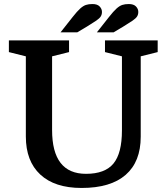

<svg xmlns="http://www.w3.org/2000/svg" viewBox="-20 -920 824 951"><path d="M584 -274V-641L500 -662V-720H761V-662L677 -641V-243Q677 -119 602.5 -54Q528 11 384 11Q251 11 179.5 -55.5Q108 -122 108 -244V-641L24 -662V-720H322V-662L238 -641V-276Q238 -59 406 -59Q500 -59 542 -110Q584 -161 584 -274ZM280 -760 340 -836Q362 -864 377 -877.5Q392 -891 405.5 -895.5Q419 -900 438 -900Q462 -900 473.5 -888Q485 -876 485 -861Q485 -848 479 -838.5Q473 -829 457 -818Q441 -807 410 -788L363 -760ZM460 -760 520 -836Q542 -864 557 -877.5Q572 -891 585.5 -895.5Q599 -900 618 -900Q642 -900 653.5 -888Q665 -876 665 -861Q665 -848 659 -838.5Q653 -829 637 -818Q621 -807 590 -788L543 -760Z"/></svg>

Font: Domine
Style: Regular
Weight: 400
Designer: Pablo Impallari, Rodrigo Fuenzalida, Brenda Gallo
Foundry: Pablo Impallari, Rodrigo Fuenzalida, Brenda Gallo
Version: Version 2.000;September 19, 2022;FontCreator 14.0.0.2877 64-